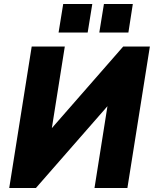

<svg xmlns="http://www.w3.org/2000/svg" viewBox="-20 -937 767 957"><path d="M26 0 138 -705H303L232 -258L204 -259L594 -705H727L615 0H451L522 -448L550 -447L159 0ZM475 -775 498 -917H642L620 -775ZM272 -775 295 -917H440L417 -775Z"/></svg>

Font: Nunito Sans 10pt SemiCondensed Black
Style: Italic
Weight: 900
Width: 4
Italic angle: -9°
Designer: Vernon Adams
Foundry: Vernon Adams
Version: Version 3.101;gftools[0.9.27]